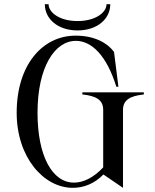

<svg xmlns="http://www.w3.org/2000/svg" viewBox="-20 -886 743 921"><path d="M375 -443V-433C441 -426 475 -407 475 -359V-83C428 -33 379 -10 335 -10C230 -10 160 -139 160 -345C160 -565 243 -690 344 -690C420 -690 492 -619 538 -470H548L527 -637C496 -679 435 -715 343 -715C183 -715 60 -574 60 -345C60 -131 190 15 329 15C382 15 433 -5 476 -49L570 15V-359C570 -407 605 -426 670 -433V-443ZM213 -866H195C195 -794 259 -740 352 -740C445 -740 509 -794 509 -866H491C491 -826 438 -785 352 -785C266 -785 213 -826 213 -866Z"/></svg>

Font: Sprat Condesed
Style: Regular
Weight: 400
Width: 3
Designer: Ethan Nakache
Foundry: Collletttivo
Version: Version 2.000;Glyphs 3.2 (3217)